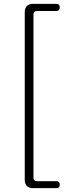

<svg xmlns="http://www.w3.org/2000/svg" viewBox="-20 -805 355 993"><path d="M108 -308V127C108 152 124 168 149 168H198H271C283 168 289 162 289 150C289 138 283 132 271 132H171C159 132 153 126 153 114V-730C153 -742 159 -748 171 -748H271C283 -748 289 -755 289 -767C289 -779 283 -785 271 -785H149C124 -785 108 -769 108 -744Z"/></svg>

Font: GenSenRounded2 TW L
Style: Regular
Weight: 300
Version: Version 2.100;PS 2.1;hotconv 16.6.51;makeotf.lib2.5.65220 DE